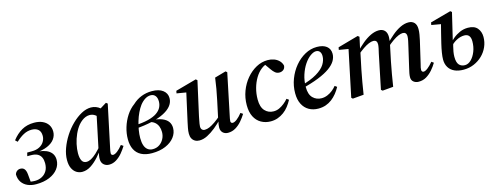

<svg xmlns="http://www.w3.org/2000/svg" viewBox="-20 -1017 4061 1568"><g transform="rotate(-15 2010.5 -233.5)"><path d="M149 14Q108 14 77 0Q46 -14 28 -40.5Q10 -67 9 -106Q14 -123 26.5 -132.5Q39 -142 55 -142Q77 -142 89 -127.5Q101 -113 104 -82L111 -6L68 -29Q89 -21 110 -18Q131 -15 146 -15Q179 -15 205.5 -29Q232 -43 247.5 -69Q263 -95 263 -134Q263 -161 254 -181.5Q245 -202 224.5 -214Q204 -226 167 -226H137L144 -255H183Q222 -255 248.5 -269Q275 -283 288.5 -306Q302 -329 302 -354Q302 -391 281.5 -408.5Q261 -426 226 -426Q190 -426 157.5 -408.5Q125 -391 92 -360L74 -377Q111 -425 156 -450.5Q201 -476 260 -476Q302 -476 332 -462Q362 -448 378 -423.5Q394 -399 394 -366Q394 -332 373.5 -303.5Q353 -275 311.5 -257Q270 -239 207 -235L203 -242Q282 -240 321.5 -213Q361 -186 361 -136Q361 -94 335 -60Q309 -26 261.5 -6Q214 14 149 14Z M539 14Q514 14 492 1Q470 -12 456 -39.5Q442 -67 442 -111Q442 -158 460.5 -209Q479 -260 509.5 -307.5Q540 -355 579 -393Q618 -431 659.5 -453.5Q701 -476 741 -476Q763 -476 782.5 -468.5Q802 -461 818.5 -447Q835 -433 847 -413L796 -374Q781 -390 760.5 -404.5Q740 -419 714 -419Q697 -419 680.5 -412.5Q664 -406 649 -394.5Q634 -383 620 -367Q596 -338 578.5 -299Q561 -260 552 -218.5Q543 -177 543 -142Q543 -101 555 -78.5Q567 -56 594 -56Q612 -56 633 -67Q654 -78 680.5 -102.5Q707 -127 739 -167L745 -148H742Q714 -106 681 -69Q648 -32 612.5 -9Q577 14 539 14ZM766 14Q739 14 720.5 -3Q702 -20 702 -50Q702 -58 702.5 -65.5Q703 -73 705.5 -86Q708 -99 713 -120L712 -123L775 -423L781 -426L870 -481L883 -471L808 -117Q805 -103 803 -92.5Q801 -82 801 -72Q801 -64 806 -59.5Q811 -55 818 -55Q833 -55 854.5 -71.5Q876 -88 899 -117L918 -104Q901 -76 878.5 -49Q856 -22 827.5 -4Q799 14 766 14Z M1129 14Q1075 14 1038.5 -5Q1002 -24 984 -60Q966 -96 966 -146Q966 -196 981 -246Q996 -296 1024 -339.5Q1052 -383 1092 -412Q1125 -443 1166.5 -459.5Q1208 -476 1256 -476Q1316 -476 1349 -450.5Q1382 -425 1382 -384Q1382 -350 1360.5 -321.5Q1339 -293 1296 -270.5Q1253 -248 1190.5 -233.5Q1128 -219 1046 -213V-241Q1117 -244 1164.5 -256Q1212 -268 1239.5 -287Q1267 -306 1279 -329.5Q1291 -353 1291 -380Q1291 -412 1276.5 -429Q1262 -446 1238 -446Q1213 -446 1189.5 -431Q1166 -416 1146 -390Q1129 -367 1114 -335.5Q1099 -304 1088.5 -268.5Q1078 -233 1072 -197.5Q1066 -162 1066 -130Q1066 -93 1074.5 -68Q1083 -43 1100.5 -29.5Q1118 -16 1143 -16Q1175 -16 1199 -32Q1223 -48 1237 -74.5Q1251 -101 1251 -132Q1251 -159 1242.5 -180.5Q1234 -202 1216.5 -217Q1199 -232 1171 -237L1200 -254V-247Q1249 -244 1282 -230.5Q1315 -217 1331 -194.5Q1347 -172 1347 -141Q1347 -99 1320 -63.5Q1293 -28 1244 -7Q1195 14 1129 14Z M1530 14Q1509 14 1493 5Q1477 -4 1468 -20.5Q1459 -37 1459 -61Q1459 -85 1464 -109.5Q1469 -134 1474 -158L1529 -405L1543 -390L1447 -406L1451 -427L1628 -476L1640 -466L1576 -179Q1573 -164 1570 -148Q1567 -132 1564.5 -118.5Q1562 -105 1562 -95Q1562 -77 1571 -68Q1580 -59 1594 -59Q1613 -59 1634 -68Q1655 -77 1682 -95.5Q1709 -114 1742 -143L1750 -117H1739Q1704 -79 1668 -50Q1632 -21 1597.5 -3.5Q1563 14 1530 14ZM1771 14Q1745 14 1728 -2Q1711 -18 1711 -46Q1711 -56 1713 -70Q1715 -84 1721 -111V-115L1753 -265Q1763 -312 1771 -357Q1779 -402 1785 -449L1880 -476L1892 -466L1820 -120Q1817 -104 1814.5 -93Q1812 -82 1812 -72Q1812 -64 1817 -59.5Q1822 -55 1829 -55Q1844 -55 1865 -71Q1886 -87 1910 -117L1929 -104Q1912 -76 1888.5 -48.5Q1865 -21 1835.5 -3.5Q1806 14 1771 14Z M2133 14Q2088 14 2052 -6.5Q2016 -27 1996 -66.5Q1976 -106 1976 -164Q1976 -226 1997 -282Q2018 -338 2054.5 -381.5Q2091 -425 2137.5 -450.5Q2184 -476 2236 -476Q2264 -476 2288.5 -467Q2313 -458 2330.5 -440.5Q2348 -423 2354 -398Q2352 -375 2337.5 -364Q2323 -353 2304 -353Q2283 -353 2268 -365.5Q2253 -378 2240 -397L2194 -462H2253V-453H2240Q2205 -448 2174.5 -424.5Q2144 -401 2121.5 -363.5Q2099 -326 2086.5 -280.5Q2074 -235 2074 -186Q2074 -122 2103 -90.5Q2132 -59 2177 -59Q2202 -59 2224.5 -69.5Q2247 -80 2267.5 -96.5Q2288 -113 2303 -131L2321 -118Q2306 -90 2287 -65.5Q2268 -41 2244 -23.5Q2220 -6 2192.5 4Q2165 14 2133 14Z M2535 14Q2491 14 2456.5 -5.5Q2422 -25 2402.5 -63Q2383 -101 2383 -156Q2383 -218 2405 -275.5Q2427 -333 2464.5 -378Q2502 -423 2550 -449.5Q2598 -476 2651 -476Q2704 -476 2733 -453Q2762 -430 2762 -389Q2762 -359 2745.5 -330.5Q2729 -302 2691.5 -275Q2654 -248 2593 -223.5Q2532 -199 2443 -177L2440 -201Q2532 -226 2583.5 -257Q2635 -288 2656.5 -322.5Q2678 -357 2678 -392Q2678 -417 2666.5 -430.5Q2655 -444 2636 -444Q2614 -444 2586.5 -424Q2559 -404 2535 -368Q2511 -332 2495.5 -284Q2480 -236 2480 -181Q2480 -120 2509.5 -90.5Q2539 -61 2583 -61Q2608 -61 2632 -71Q2656 -81 2676 -97Q2696 -113 2710 -131L2728 -118Q2713 -90 2693.5 -66Q2674 -42 2650.5 -24Q2627 -6 2598.5 4Q2570 14 2535 14Z M2827 8 2816 -2 2900 -403 2921 -389 2819 -406 2823 -427 2997 -476 3010 -466 2986 -355 2987 -353 2956 -205Q2946 -155 2937 -103.5Q2928 -52 2920 0ZM3079 8 3067 -2 3127 -293Q3132 -313 3136.5 -334.5Q3141 -356 3141 -369Q3141 -387 3132.5 -395.5Q3124 -404 3110 -404Q3093 -404 3071 -395Q3049 -386 3022.5 -368Q2996 -350 2965 -323L2959 -346H2965Q2999 -383 3034.5 -412.5Q3070 -442 3106 -459Q3142 -476 3175 -476Q3206 -476 3224 -457.5Q3242 -439 3242 -402Q3242 -388 3240 -376.5Q3238 -365 3236 -351V-348L3206 -205Q3196 -155 3187 -103.5Q3178 -52 3170 0ZM3383 14Q3358 14 3340.5 0Q3323 -14 3323 -39Q3323 -54 3326.5 -73Q3330 -92 3336 -116L3375 -285Q3381 -308 3385.5 -331.5Q3390 -355 3390 -368Q3390 -387 3381.5 -395.5Q3373 -404 3359 -404Q3343 -404 3321.5 -395Q3300 -386 3274 -368Q3248 -350 3216 -322L3210 -346H3216Q3251 -383 3286 -412.5Q3321 -442 3356.5 -459Q3392 -476 3425 -476Q3456 -476 3474 -457.5Q3492 -439 3492 -402Q3492 -380 3488 -357Q3484 -334 3479 -311L3435 -122Q3430 -106 3428 -93.5Q3426 -81 3426 -74Q3426 -65 3431 -60Q3436 -55 3443 -55Q3457 -55 3478 -71Q3499 -87 3524 -117L3542 -104Q3525 -75 3501.5 -48Q3478 -21 3449 -3.5Q3420 14 3383 14Z M3764 14Q3719 14 3687 -0.5Q3655 -15 3638 -43Q3621 -71 3621 -109Q3621 -133 3626.5 -167Q3632 -201 3641.5 -241Q3651 -281 3661.5 -322.5Q3672 -364 3682 -403L3704 -389L3601 -407L3605 -428L3780 -476L3792 -466L3738 -239L3740 -232Q3735 -216 3729.5 -194.5Q3724 -173 3720 -150.5Q3716 -128 3716 -107Q3716 -59 3734 -39Q3752 -19 3783 -19Q3811 -19 3835.5 -43Q3860 -67 3875.5 -106.5Q3891 -146 3891 -192Q3891 -223 3878 -239Q3865 -255 3839 -255Q3806 -255 3773.5 -238Q3741 -221 3715 -191L3700 -207H3707Q3729 -235 3756 -257.5Q3783 -280 3815 -294Q3847 -308 3883 -308Q3937 -308 3962.5 -278Q3988 -248 3988 -203Q3988 -159 3970.5 -119.5Q3953 -80 3922.5 -50.5Q3892 -21 3851.5 -3.5Q3811 14 3764 14Z"/></g></svg>

Font: Source Serif 4 48pt SemiBold
Style: Italic
Weight: 600
Italic angle: -12°
Designer: Frank Grießhammer
Foundry: Adobe Systems Incorporated
Version: Version 4.004;hotconv 1.0.116;makeotfexe 2.5.65601